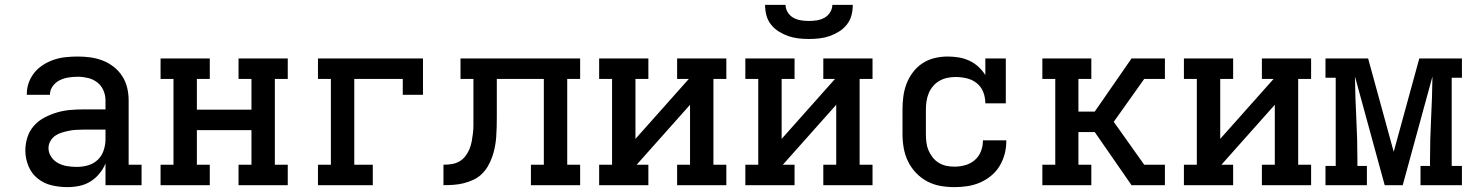

<svg xmlns="http://www.w3.org/2000/svg" viewBox="-20 -760 6040 788"><path d="M256 8Q224 8 192 0.5Q160 -7 134.5 -27.5Q109 -48 96.5 -79Q84 -110 84 -142Q84 -170 92.5 -196.5Q101 -223 119 -243.5Q137 -264 161.5 -277Q186 -290 212.5 -298Q239 -306 266 -308.5Q293 -311 321 -311H413V-348Q413 -369 404.5 -389Q396 -409 379 -422Q362 -435 341 -440Q320 -445 299 -445Q280 -445 261 -442Q242 -439 225.5 -431Q209 -423 197 -407Q185 -391 185 -372V-371H90V-374Q90 -399 98.5 -422Q107 -445 122.5 -463.5Q138 -482 159 -495Q180 -508 203 -515.5Q226 -523 250.5 -525.5Q275 -528 299 -528Q325 -528 351 -524.5Q377 -521 401.5 -511.5Q426 -502 447 -485.5Q468 -469 482 -447Q496 -425 502 -399.5Q508 -374 508 -348V-84H561V0H413V-89Q404 -67 388 -47.5Q372 -28 351 -15Q330 -2 305.5 3Q281 8 256 8ZM295 -75Q319 -75 341.5 -81.5Q364 -88 381 -104Q398 -120 405.5 -143Q413 -166 413 -189V-228H321Q306 -228 291 -227Q276 -226 261.5 -223Q247 -220 232.5 -215.5Q218 -211 206 -202.5Q194 -194 186.5 -180.5Q179 -167 179 -152Q179 -133 190.5 -116Q202 -99 219.5 -90Q237 -81 256.5 -78Q276 -75 295 -75Z M639 0V-84H692V-436H639V-520H841V-436H788V-310H1012V-436H959V-520H1161V-436H1108V-84H1161V0H959V-84H1012V-226H788V-84H841V0Z M1285 0V-84H1338V-436H1285V-520H1716V-371H1633V-436H1434V-84H1510V0Z M2159 0V-84H2212V-436H2019V-281Q2019 -260 2018.5 -239Q2018 -218 2016.5 -197.5Q2015 -177 2011 -156.5Q2007 -136 2000 -116Q1993 -96 1982.5 -78Q1972 -60 1957 -45.5Q1942 -31 1922.5 -22Q1903 -13 1883 -8Q1863 -3 1842 -1.5Q1821 0 1800 0V-84Q1817 -84 1833.5 -86.5Q1850 -89 1864.5 -97Q1879 -105 1889.5 -118.5Q1900 -132 1906.5 -147.5Q1913 -163 1916 -179.5Q1919 -196 1921 -212.5Q1923 -229 1923 -245.5Q1923 -262 1923 -279V-436H1870V-520H2361V-436H2308V-84H2361V0Z M2439 0V-84H2492V-436H2439V-520H2641V-436H2588V-190L2807 -436H2759V-520H2961V-436H2908V-84H2961V0H2759V-84H2812V-330L2593 -84H2641V0Z M3039 0V-84H3092V-436H3039V-520H3241V-436H3188V-190L3407 -436H3359V-520H3561V-436H3508V-84H3561V0H3359V-84H3412V-330L3193 -84H3241V0ZM3300 -600Q3278 -600 3256.5 -602.5Q3235 -605 3215 -612Q3195 -619 3176.5 -630.5Q3158 -642 3144.5 -659Q3131 -676 3125.5 -697Q3120 -718 3120 -740H3204Q3204 -724 3213 -709.5Q3222 -695 3236.5 -687Q3251 -679 3267.5 -676.5Q3284 -674 3300 -674Q3316 -674 3332.5 -676.5Q3349 -679 3363.5 -687Q3378 -695 3387 -709.5Q3396 -724 3396 -740H3480Q3480 -718 3474.5 -697Q3469 -676 3455.5 -659Q3442 -642 3423.5 -630.5Q3405 -619 3385 -612Q3365 -605 3343.5 -602.5Q3322 -600 3300 -600Z M3897 8Q3868 8 3839.5 3Q3811 -2 3785.5 -15.5Q3760 -29 3739.5 -50.5Q3719 -72 3706.5 -98Q3694 -124 3689 -152.5Q3684 -181 3684 -210V-310Q3684 -337 3687.5 -364Q3691 -391 3700.5 -416Q3710 -441 3726.5 -463Q3743 -485 3765.5 -500Q3788 -515 3815 -521.5Q3842 -528 3869 -528Q3891 -528 3913.5 -524.5Q3936 -521 3957 -511.5Q3978 -502 3995 -486.5Q4012 -471 4024 -452V-520H4108V-336H4024Q4024 -360 4015.5 -382Q4007 -404 3989 -418.5Q3971 -433 3948 -438.5Q3925 -444 3902 -444Q3885 -444 3868 -440.5Q3851 -437 3836 -428.5Q3821 -420 3809.5 -406.5Q3798 -393 3791.5 -377Q3785 -361 3782.5 -344Q3780 -327 3780 -310V-210Q3780 -193 3782 -176Q3784 -159 3790.5 -143.5Q3797 -128 3807.5 -114.5Q3818 -101 3832.5 -92Q3847 -83 3863.5 -79.5Q3880 -76 3897 -76Q3919 -76 3941 -82Q3963 -88 3980 -102.5Q3997 -117 4005.5 -138Q4014 -159 4014 -181V-184H4110V-179Q4110 -153 4103 -127Q4096 -101 4082 -78Q4068 -55 4047 -38Q4026 -21 4001.5 -10.5Q3977 0 3950.5 4Q3924 8 3897 8Z M4258 0V-84H4311V-436H4258V-520H4459V-436H4406V-302H4473L4624 -520H4761V-436H4676L4551 -260L4676 -84H4761V0H4624L4473 -218H4406V-84H4459V0Z M4839 0V-84H4892V-436H4839V-520H5041V-436H4988V-190L5207 -436H5159V-520H5361V-436H5308V-84H5361V0H5159V-84H5212V-330L4993 -84H5041V0Z M5420 0V-79H5462V-441H5420V-520H5595L5700 -137L5805 -520H5980V-441H5938V-79H5980V0H5810V-79H5849V-104Q5849 -190 5853.5 -275Q5858 -360 5859 -446L5737 0H5663L5541 -446Q5542 -360 5546.5 -275Q5551 -190 5551 -104V-79H5590V0Z"/></svg>

Font: Iosevka HT Medium Extended
Style: Regular
Weight: 500
Width: 7
Monospace: yes
Designer: Belleve Invis
Foundry: Belleve Invis
Version: Version 32.3.0; ttfautohint (v1.8.4)